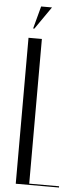

<svg xmlns="http://www.w3.org/2000/svg" viewBox="-58 -885 381 916"><g transform="rotate(5 132.0 -426.5)"><path d="M78 -745 153 -853H101L72 -745ZM54 -699V0H261V-6H118V-699Z"/></g></svg>

Font: Moniqa Display
Style: Regular
Weight: 400
Designer: Rajesh Rajput
Foundry: Rajesh Rajput
Version: Version 1.000